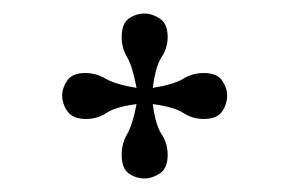

<svg xmlns="http://www.w3.org/2000/svg" viewBox="-20 -803 428 284"><path d="M228 -574Q228 -554 216.5 -546.5Q205 -539 194 -539Q181 -539 170.5 -546.5Q160 -554 160 -574Q160 -591 168 -604.5Q176 -618 182 -649Q151 -645 137.5 -636Q124 -627 107 -627Q88 -627 80 -638Q72 -649 72 -662Q72 -673 79.5 -684Q87 -695 106 -695Q122 -695 136.5 -686.5Q151 -678 182 -673Q176 -705 168 -718.5Q160 -732 160 -748Q160 -768 170.5 -775.5Q181 -783 194 -783Q205 -783 216.5 -775.5Q228 -768 228 -748Q228 -732 219 -718.5Q210 -705 206 -673Q237 -678 251 -686.5Q265 -695 281 -695Q301 -695 308.5 -684Q316 -673 316 -662Q316 -649 308.5 -638Q301 -627 281 -627Q265 -627 251 -636Q237 -645 206 -649Q210 -618 219 -604.5Q228 -591 228 -574Z"/></svg>

Font: Girassol
Style: Regular
Weight: 400
Width: 3
Designer: Liam Spradlin
Version: Version 1.004